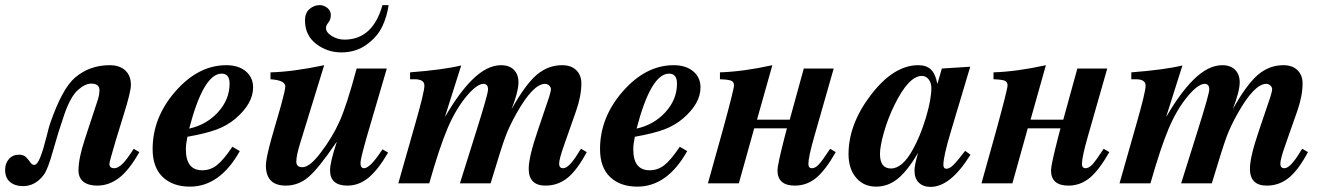

<svg xmlns="http://www.w3.org/2000/svg" viewBox="-68 -717 5166 751"><path d="M455 -135 477 -122Q437 -51 397.5 -21Q358 9 312 9Q278 9 258.5 -6Q239 -21 239 -51Q239 -98 265 -176L315 -328Q321 -348 321 -364Q321 -390 289 -390Q265 -390 238 -366Q208 -340 183.5 -269Q159 -198 139 -126Q119 -54 103 -33Q70 11 22 11Q-9 11 -28.5 -5Q-48 -21 -48 -53Q-48 -78 -33 -95Q-18 -112 7 -112Q24 -112 34 -102Q44 -92 50.5 -82Q57 -72 66 -72Q78 -72 90 -103Q102 -134 113.5 -180.5Q125 -227 128 -234Q175 -370 225 -413Q282 -462 361 -462Q400 -462 422 -441.5Q444 -421 444 -385Q444 -358 416 -269L384 -165Q360 -84 360 -76Q360 -59 379 -59Q393 -59 410 -75Q427 -91 455 -135Z M841 -143 870 -126Q792 13 675 13Q608 13 568.5 -24.5Q529 -62 529 -134Q529 -258 618.5 -360Q708 -462 817 -462Q865 -462 893.5 -438Q922 -414 922 -375Q922 -312 853 -253Q821 -226 779.5 -210.5Q738 -195 665 -182Q659 -152 659 -133Q659 -51 723 -51Q755 -51 780.5 -71Q806 -91 841 -143ZM830 -390Q830 -429 799 -429Q728 -429 672 -214Q740 -229 785 -278.5Q830 -328 830 -390Z M1428 -697H1452Q1446 -653 1427 -613Q1408 -573 1366 -542.5Q1324 -512 1267 -512Q1212 -512 1168.5 -545.5Q1125 -579 1125 -637Q1125 -667 1143 -682Q1161 -697 1182 -697Q1199 -697 1212.5 -686Q1226 -675 1226 -658Q1226 -641 1216.5 -629Q1207 -617 1207 -608Q1207 -590 1230 -576Q1253 -562 1279 -562Q1390 -562 1428 -697ZM1428 -133 1450 -120Q1411 -53 1373.5 -22Q1336 9 1291 9Q1223 9 1223 -51Q1223 -82 1249 -161H1248Q1178 -58 1138.5 -24.5Q1099 9 1050 9Q972 9 972 -70Q972 -97 994 -176L1031 -304Q1048 -366 1048 -379Q1048 -403 990 -407V-434Q1077 -436 1200 -462L1107 -160Q1091 -109 1091 -85Q1091 -63 1115 -63Q1143 -63 1185 -118Q1232 -179 1260.5 -243Q1289 -307 1327 -449H1445L1367 -183Q1342 -95 1342 -80Q1342 -59 1356 -59Q1380 -59 1428 -133Z M2205 -135 2227 -122Q2189 -51 2151.5 -21Q2114 9 2066 9Q2000 9 2000 -57Q2000 -103 2036 -208L2080 -338Q2087 -361 2087 -368Q2087 -376 2080 -382.5Q2073 -389 2064 -389Q2017 -389 1952 -273Q1925 -225 1909.5 -184Q1894 -143 1851 0H1731L1796 -207Q1841 -350 1841 -367Q1841 -389 1823 -389Q1798 -389 1758 -342Q1715 -291 1683 -216Q1651 -141 1611 0H1490L1556 -232Q1592 -357 1592 -382Q1592 -407 1554 -407H1536V-434Q1666 -444 1736 -461L1673 -262H1674Q1727 -353 1778 -404Q1836 -462 1892 -462Q1924 -462 1942 -444Q1960 -426 1960 -395Q1960 -360 1933 -290Q1988 -388 2032 -425Q2076 -462 2131 -462Q2166 -462 2186 -442.5Q2206 -423 2206 -391Q2206 -342 2185 -282L2140 -154Q2119 -95 2119 -77Q2119 -59 2135 -59Q2157 -59 2193 -117Q2199 -128 2205 -135Z M2591 -143 2620 -126Q2542 13 2425 13Q2358 13 2318.5 -24.5Q2279 -62 2279 -134Q2279 -258 2368.5 -360Q2458 -462 2567 -462Q2615 -462 2643.5 -438Q2672 -414 2672 -375Q2672 -312 2603 -253Q2571 -226 2529.5 -210.5Q2488 -195 2415 -182Q2409 -152 2409 -133Q2409 -51 2473 -51Q2505 -51 2530.5 -71Q2556 -91 2591 -143ZM2580 -390Q2580 -429 2549 -429Q2478 -429 2422 -214Q2490 -229 2535 -278.5Q2580 -328 2580 -390Z M3179 -135 3201 -122Q3160 -50 3123.5 -20.5Q3087 9 3041 9Q2973 9 2973 -51Q2973 -71 3000 -177L3010 -215H2882L2822 0H2701L2758 -204Q2803 -368 2803 -383Q2803 -397 2791.5 -401.5Q2780 -406 2748 -407V-434Q2840 -437 2953 -462L2893 -249H3021L3076 -449H3193L3117 -183Q3094 -103 3094 -76Q3094 -59 3108 -59Q3121 -59 3135 -74Q3149 -89 3179 -135Z M3707 -127 3728 -112Q3650 14 3572 14Q3543 14 3526 -2.5Q3509 -19 3509 -50Q3509 -71 3523 -119Q3481 -48 3443 -17.5Q3405 13 3359 13Q3310 13 3280.5 -22Q3251 -57 3251 -114Q3251 -231 3338 -345Q3427 -462 3524 -462Q3556 -462 3573.5 -445Q3591 -428 3598 -390H3599L3616 -449L3727 -456L3652 -205Q3622 -106 3622 -72Q3622 -57 3634 -57Q3646 -57 3661 -71.5Q3676 -86 3707 -127ZM3575 -373Q3575 -393 3564.5 -406.5Q3554 -420 3538 -420Q3486 -420 3430 -305Q3405 -254 3389.5 -199.5Q3374 -145 3374 -115Q3374 -58 3417 -58Q3462 -58 3503 -133Q3532 -185 3553.5 -256.5Q3575 -328 3575 -373Z M4249 -135 4271 -122Q4230 -50 4193.5 -20.5Q4157 9 4111 9Q4043 9 4043 -51Q4043 -71 4070 -177L4080 -215H3952L3892 0H3771L3828 -204Q3873 -368 3873 -383Q3873 -397 3861.5 -401.5Q3850 -406 3818 -407V-434Q3910 -437 4023 -462L3963 -249H4091L4146 -449H4263L4187 -183Q4164 -103 4164 -76Q4164 -59 4178 -59Q4191 -59 4205 -74Q4219 -89 4249 -135Z M5026 -135 5048 -122Q5010 -51 4972.5 -21Q4935 9 4887 9Q4821 9 4821 -57Q4821 -103 4857 -208L4901 -338Q4908 -361 4908 -368Q4908 -376 4901 -382.5Q4894 -389 4885 -389Q4838 -389 4773 -273Q4746 -225 4730.5 -184Q4715 -143 4672 0H4552L4617 -207Q4662 -350 4662 -367Q4662 -389 4644 -389Q4619 -389 4579 -342Q4536 -291 4504 -216Q4472 -141 4432 0H4311L4377 -232Q4413 -357 4413 -382Q4413 -407 4375 -407H4357V-434Q4487 -444 4557 -461L4494 -262H4495Q4548 -353 4599 -404Q4657 -462 4713 -462Q4745 -462 4763 -444Q4781 -426 4781 -395Q4781 -360 4754 -290Q4809 -388 4853 -425Q4897 -462 4952 -462Q4987 -462 5007 -442.5Q5027 -423 5027 -391Q5027 -342 5006 -282L4961 -154Q4940 -95 4940 -77Q4940 -59 4956 -59Q4978 -59 5014 -117Q5020 -128 5026 -135Z"/></svg>

Font: STIX MathJax Alphabets
Style: Bold Italic
Weight: 700
Italic angle: -16.33°
Designer: MicroPress Inc., with final additions and corrections provided by Coen Hoffman, Elsevier (retired)
Version: Version 1.1.1